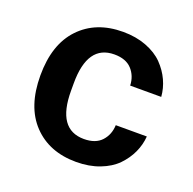

<svg xmlns="http://www.w3.org/2000/svg" viewBox="-99 -610 726 721"><g transform="rotate(20 264.5 -250.0)"><path d="M275.9 9.8Q168 9.8 103.5 -57.9Q39.1 -125.5 39.1 -250Q39.1 -374.5 103.5 -442.1Q168 -509.8 275.9 -509.8Q327.6 -509.8 369.1 -493.9Q410.6 -478 436.3 -451.7Q461.9 -425.3 476.3 -394Q490.7 -362.8 493.2 -329.1H369.1Q367.7 -367.2 344 -393.1Q320.3 -418.9 273.9 -418.9Q167 -418.9 167 -265.1V-234.9Q167 -81.1 273.9 -81.1Q320.3 -81.1 344 -106.9Q367.7 -132.8 369.1 -170.9H493.2Q490.7 -137.2 476.3 -106Q461.9 -74.7 436.3 -48.3Q410.6 -22 369.1 -6.1Q327.6 9.8 275.9 9.8Z"/></g></svg>

Font: TASA Orbiter Text SemiBold
Style: Regular
Weight: 600
Designer: Weizhong Zhang
Version: Version 1.000;Glyphs 3.1.2 (3151)